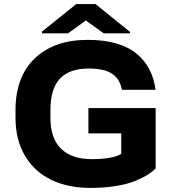

<svg xmlns="http://www.w3.org/2000/svg" viewBox="-20 -918 857 948"><path d="M748.5 -384.3V-86.4Q731.9 -69.3 707.5 -54.2Q683.1 -39.1 645 -23.7Q606.9 -8.3 550.3 0.7Q493.7 9.8 426.3 9.8Q315.9 9.8 233.2 -30Q150.4 -69.8 103.5 -148.7Q56.6 -227.5 56.6 -336.4V-374Q56.6 -539.1 152.1 -630.1Q247.6 -721.2 413.6 -721.2Q493.2 -721.2 554.4 -703.4Q615.7 -685.5 655.5 -652.1Q695.3 -618.7 718 -574.5Q740.7 -530.3 748 -474.6H582Q571.8 -528.3 533.4 -554Q495.1 -579.6 417.5 -579.6Q322.8 -579.6 275.9 -529.5Q229 -479.5 229 -375V-336.4Q229 -234.9 281.5 -183.6Q334 -132.3 433.6 -132.3Q535.6 -132.3 578.6 -158.2V-259.3H416.5V-384.3ZM187.5 -762.2 356.4 -897.9H451.7L622.1 -760.3V-753.4H492.2L403.8 -816.9L315.9 -753.4H187.5Z"/></svg>

Font: Bert Sans Black
Style: Regular
Weight: 900
Designer: Christian Robertson, Adam Twardoch, & Cristiano Sobral
Foundry: Google
Version: Version 12.135;January 10, 2020;FontCreator 12.0.0.2547 64-b